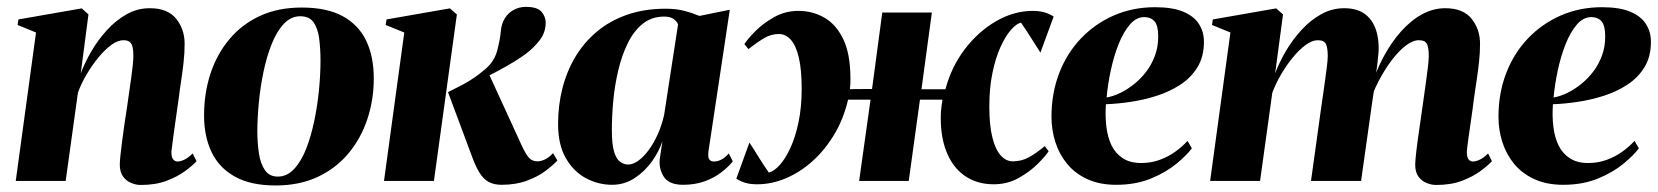

<svg xmlns="http://www.w3.org/2000/svg" viewBox="-20 -540 4947 573"><path d="M221 -321Q233 -353 252.8 -387Q272.5 -421 299.2 -450.2Q326 -479.5 358 -497.5Q390 -515.5 427 -515.5Q480.5 -515.5 505.8 -484Q531 -452.5 531 -409.5Q531 -382.5 528 -355.2Q525 -328 520.8 -300.2Q516.5 -272.5 513 -244Q509.5 -218 505 -187.8Q500.5 -157.5 497 -130.8Q493.5 -104 491.5 -87.5Q491.5 -70 497 -64Q502.5 -58 510 -58Q518.5 -58 530.2 -63.5Q542 -69 555 -82L566.5 -59Q554 -45 531.5 -28.8Q509 -12.5 476.5 -0.2Q444 12 400 12Q386 12 371.5 6Q357 0 347.2 -13.2Q337.5 -26.5 337.5 -48.5Q337.5 -57.5 339.5 -77Q341.5 -96.5 344.8 -121.5Q348 -146.5 351.8 -172.2Q355.5 -198 359 -219.5Q362.5 -245 366 -268.5Q369.5 -292 372.2 -312.2Q375 -332.5 376.5 -348.2Q378 -364 378 -373Q378 -388.5 375.8 -399Q373.5 -409.5 367.2 -414.8Q361 -420 348.5 -420Q331.5 -420 312 -405.8Q292.5 -391.5 273.5 -368.2Q254.5 -345 238.2 -317.5Q222 -290 212.5 -263L176 0H27L87.5 -443L32.5 -465.5L35 -482L224 -515L244 -497Z M880.5 -517.5Q956 -517.5 1003.2 -491.5Q1050.5 -465.5 1073 -418.2Q1095.5 -371 1095.5 -306Q1095.5 -242 1076.2 -184.2Q1057 -126.5 1019.8 -82Q982.5 -37.5 928 -12Q873.5 13.5 802.5 13.5Q728 13.5 680.8 -13Q633.5 -39.5 611.2 -86.5Q589 -133.5 589 -195.5Q589 -262 608.2 -320.5Q627.5 -379 665 -423.5Q702.5 -468 756.5 -492.8Q810.5 -517.5 880.5 -517.5ZM876 -491.5Q848.5 -491.5 827.2 -469Q806 -446.5 791 -409Q776 -371.5 766.5 -326.2Q757 -281 752.5 -234.2Q748 -187.5 748 -147.5Q748 -113 752.8 -82Q757.5 -51 770.8 -32Q784 -13 809 -13Q836.5 -13 857.8 -35.8Q879 -58.5 893.8 -96.2Q908.5 -134 918 -179.8Q927.5 -225.5 932 -272Q936.5 -318.5 936.5 -358.5Q936.5 -395 932.5 -425.2Q928.5 -455.5 915.8 -473.5Q903 -491.5 876 -491.5Z M1126 0 1186.5 -443 1131 -465.5 1133.5 -482 1322.5 -515 1343.5 -497 1275 0ZM1476.5 11.5Q1454.5 11.5 1438.5 3Q1422.5 -5.5 1410 -26.2Q1397.5 -47 1384.5 -84L1317 -265Q1340.5 -276.5 1359.8 -286.8Q1379 -297 1395.8 -308.5Q1412.5 -320 1428 -333.5Q1455 -356 1463.8 -389Q1472.5 -422 1474.5 -446Q1476.5 -469.5 1487 -486Q1497.5 -502.5 1514 -511Q1530.5 -519.5 1549 -519.5Q1583.5 -519.5 1596 -505Q1608.5 -490.5 1608.5 -472.5Q1608.5 -443.5 1591.2 -420.8Q1574 -398 1549.5 -379.5Q1536.5 -369.5 1512.8 -355Q1489 -340.5 1459.8 -325Q1430.5 -309.5 1400.5 -295.5Q1370.5 -281.5 1344.5 -271.5L1438.5 -320.5L1535.5 -109Q1548 -81.5 1557.8 -70Q1567.5 -58.5 1584 -58.5Q1594 -58.5 1606 -64Q1618 -69.5 1630.5 -83L1643.5 -61Q1630.5 -47 1608 -30Q1585.5 -13 1552.5 -0.8Q1519.5 11.5 1476.5 11.5Z M2094.5 -89.5Q2092 -70.5 2096.8 -64.2Q2101.5 -58 2110.5 -58Q2121.5 -58 2132.5 -63.5Q2143.5 -69 2155 -82L2167 -58.5Q2153 -41 2131.5 -24.8Q2110 -8.5 2081.8 1.5Q2053.5 11.5 2018.5 11.5Q1975.5 11.5 1960.2 -13.8Q1945 -39 1949.5 -69.5L1957 -119Q1947.5 -89.5 1926.5 -59.5Q1905.5 -29.5 1874.8 -9Q1844 11.5 1806.5 11.5Q1766 11.5 1729 -8Q1692 -27.5 1668.8 -67.8Q1645.5 -108 1645.5 -170Q1645.5 -225.5 1658.5 -276.5Q1671.5 -327.5 1697.2 -370.5Q1723 -413.5 1761.5 -445.8Q1800 -478 1851.5 -496Q1903 -514 1966.5 -514Q1997.5 -514 2021.8 -507.8Q2046 -501.5 2067.5 -492.5L2158 -511ZM2003.5 -466.5Q2001.5 -475 1991.2 -482.8Q1981 -490.5 1962.5 -490.5Q1924.5 -490.5 1897.8 -468.8Q1871 -447 1853.2 -410.5Q1835.5 -374 1825 -329.5Q1814.5 -285 1810.2 -238.8Q1806 -192.5 1806 -152Q1806 -109 1812.8 -87Q1819.5 -65 1830.8 -57Q1842 -49 1854.5 -49Q1869.5 -49 1885.2 -60.5Q1901 -72 1916 -92.2Q1931 -112.5 1943 -139.2Q1955 -166 1962 -197Z M2239.5 10Q2219 10 2204 5.5Q2189 1 2177.5 -7L2216.5 -114.5Q2223.5 -104 2230.8 -92.5Q2238 -81 2245.2 -69.2Q2252.5 -57.5 2260 -46.2Q2267.5 -35 2274.5 -25Q2289.5 -28.5 2306.5 -47Q2323.5 -65.5 2338.5 -97.8Q2353.5 -130 2363 -174.8Q2372.5 -219.5 2372.5 -275Q2372.5 -332 2364 -368.2Q2355.5 -404.5 2340 -421.5Q2324.5 -438.5 2304.5 -438.5Q2281.5 -438.5 2261 -426.5Q2240.5 -414.5 2213.5 -393.5L2201.5 -408.5Q2211 -423.5 2234 -446.8Q2257 -470 2290.2 -488.8Q2323.5 -507.5 2362.5 -507.5Q2405.5 -507.5 2440.8 -487Q2476 -466.5 2497 -422.2Q2518 -378 2518 -305.5Q2518 -299 2517.8 -290Q2517.5 -281 2516.5 -274L2582.5 -274.5L2613 -502.5H2761L2730 -273.5H2801.5Q2819 -340 2859.2 -393Q2899.5 -446 2952.8 -476.8Q3006 -507.5 3062 -507.5Q3082.5 -507.5 3097.5 -503Q3112.5 -498.5 3124.5 -490.5L3085 -383Q3078.5 -393.5 3071 -405Q3063.5 -416.5 3056.2 -428.2Q3049 -440 3041.5 -451.2Q3034 -462.5 3027 -472.5Q3013.5 -469.5 2997 -450.8Q2980.5 -432 2965.8 -399.5Q2951 -367 2941.8 -322.2Q2932.5 -277.5 2932.5 -222Q2932.5 -166.5 2941.5 -130.2Q2950.5 -94 2966.5 -76.2Q2982.5 -58.5 3002.5 -58.5Q3028 -58.5 3049.5 -70Q3071 -81.5 3098 -104L3109.5 -88.5Q3100 -74 3076.8 -50.8Q3053.5 -27.5 3020 -8.8Q2986.5 10 2945.5 10Q2895 10 2858.5 -15.8Q2822 -41.5 2803.5 -90Q2785 -138.5 2788 -206Q2788.5 -213 2790 -223.8Q2791.5 -234.5 2792.5 -242.5H2725.5L2692 0H2544L2578 -242.5H2511Q2497.5 -185 2469.8 -138.8Q2442 -92.5 2405 -59.2Q2368 -26 2325.5 -8Q2283 10 2239.5 10Z M3537 -97.5Q3522.5 -77.5 3491.5 -51.8Q3460.5 -26 3415 -7.2Q3369.5 11.5 3311 11.5Q3261.5 11.5 3224.8 -5.5Q3188 -22.5 3164.5 -51.2Q3141 -80 3129.5 -116.2Q3118 -152.5 3118 -191.5Q3118 -261.5 3140.8 -321Q3163.5 -380.5 3205.5 -424.8Q3247.5 -469 3304 -493.8Q3360.5 -518.5 3427 -518.5Q3479.5 -518.5 3511.5 -505Q3543.5 -491.5 3558.2 -468.2Q3573 -445 3573 -415Q3573 -371 3553.8 -339.5Q3534.5 -308 3502.2 -287Q3470 -266 3431.2 -253.8Q3392.5 -241.5 3353 -235.8Q3313.5 -230 3280.5 -229Q3278 -194 3281.8 -162.2Q3285.5 -130.5 3297.2 -106.2Q3309 -82 3330.8 -67.8Q3352.5 -53.5 3385.5 -53.5Q3415.5 -53.5 3441.2 -63Q3467 -72.5 3487.8 -87.5Q3508.5 -102.5 3524 -119.5ZM3395 -489Q3371 -489 3351.8 -466.5Q3332.5 -444 3318.2 -408Q3304 -372 3295 -330Q3286 -288 3282.5 -249Q3302.5 -252.5 3324 -263Q3345.5 -273.5 3365.5 -289.8Q3385.5 -306 3401.5 -327.2Q3417.5 -348.5 3427 -374.5Q3436.5 -400.5 3436.5 -430.5Q3436.5 -464.5 3425.2 -476.8Q3414 -489 3395 -489Z M3809 -497 3785.5 -321Q3797.5 -353 3817.2 -387Q3837 -421 3863.8 -450.2Q3890.5 -479.5 3922.8 -497.5Q3955 -515.5 3991.5 -515.5Q4032.5 -515.5 4056.5 -495.8Q4080.5 -476 4089.2 -441.2Q4098 -406.5 4092 -362.5Q4091.5 -355 4089.8 -342.5Q4088 -330 4085.8 -316.2Q4083.5 -302.5 4081.5 -291.5L4066 -264.5Q4083 -321 4107.2 -367Q4131.5 -413 4161.2 -446.2Q4191 -479.5 4224.2 -497.5Q4257.5 -515.5 4293 -515.5Q4346.5 -515.5 4371.8 -484Q4397 -452.5 4397 -409.5Q4397 -382.5 4394 -355.2Q4391 -328 4386.8 -300.2Q4382.5 -272.5 4378.5 -244Q4375.5 -218 4371 -187.8Q4366.5 -157.5 4362.8 -130.8Q4359 -104 4357.5 -87.5Q4357.5 -70 4363 -64Q4368.5 -58 4375.5 -58Q4384.5 -58 4396.2 -63.5Q4408 -69 4421 -82L4432.5 -59Q4419.5 -45 4397.2 -28.8Q4375 -12.5 4342.5 -0.2Q4310 12 4266 12Q4252 12 4237.2 6Q4222.5 0 4213 -13.2Q4203.5 -26.5 4203.5 -48.5Q4203.5 -60.5 4207 -90.2Q4210.5 -120 4215.8 -155.2Q4221 -190.5 4225 -219.5Q4229.5 -253 4234 -283.5Q4238.5 -314 4241.2 -337.5Q4244 -361 4244 -373Q4244 -396.5 4238.8 -408.2Q4233.5 -420 4214.5 -420Q4196.5 -420 4175.2 -403.8Q4154 -387.5 4133 -359.8Q4112 -332 4093.8 -296.8Q4075.5 -261.5 4064 -223.5L4086.5 -315.5Q4084 -298 4082.8 -287.2Q4081.5 -276.5 4079.8 -266Q4078 -255.5 4075.5 -237.5L4042 0H3892.5L3923 -219.5Q3928 -253 3932.2 -283.5Q3936.5 -314 3939.5 -337.5Q3942.5 -361 3942.5 -373Q3942.5 -396.5 3937.2 -408.2Q3932 -420 3913 -420Q3896 -420 3876.5 -405.8Q3857 -391.5 3838 -368.2Q3819 -345 3803 -317.5Q3787 -290 3777 -263L3740.5 0H3591.5L3652 -443L3597 -465.5L3599.5 -482L3788.5 -515Z M4871 -97.5Q4856.5 -77.5 4825.5 -51.8Q4794.5 -26 4749 -7.2Q4703.5 11.5 4645 11.5Q4595.5 11.5 4558.8 -5.5Q4522 -22.5 4498.5 -51.2Q4475 -80 4463.5 -116.2Q4452 -152.5 4452 -191.5Q4452 -261.5 4474.8 -321Q4497.5 -380.5 4539.5 -424.8Q4581.5 -469 4638 -493.8Q4694.5 -518.5 4761 -518.5Q4813.5 -518.5 4845.5 -505Q4877.5 -491.5 4892.2 -468.2Q4907 -445 4907 -415Q4907 -371 4887.8 -339.5Q4868.5 -308 4836.2 -287Q4804 -266 4765.2 -253.8Q4726.5 -241.5 4687 -235.8Q4647.5 -230 4614.5 -229Q4612 -194 4615.8 -162.2Q4619.5 -130.5 4631.2 -106.2Q4643 -82 4664.8 -67.8Q4686.5 -53.5 4719.5 -53.5Q4749.5 -53.5 4775.2 -63Q4801 -72.5 4821.8 -87.5Q4842.5 -102.5 4858 -119.5ZM4729 -489Q4705 -489 4685.8 -466.5Q4666.5 -444 4652.2 -408Q4638 -372 4629 -330Q4620 -288 4616.5 -249Q4636.5 -252.5 4658 -263Q4679.5 -273.5 4699.5 -289.8Q4719.5 -306 4735.5 -327.2Q4751.5 -348.5 4761 -374.5Q4770.5 -400.5 4770.5 -430.5Q4770.5 -464.5 4759.2 -476.8Q4748 -489 4729 -489Z"/></svg>

Font: Merriweather 144pt ExtraBold
Style: Italic
Weight: 800
Italic angle: -7.8°
Version: Version 2.101